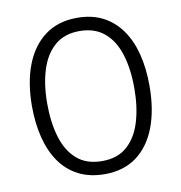

<svg xmlns="http://www.w3.org/2000/svg" viewBox="-80 -772 809 856"><g transform="rotate(-10 325.0 -344.0)"><path d="M327 10Q258.5 10 207.8 -16.2Q157 -42.5 124 -90Q91 -137.5 74.8 -202.2Q58.5 -267 58.5 -344Q58.5 -450.5 89 -530Q119.5 -609.5 178.8 -653.8Q238 -698 324.5 -698Q391 -698 440.5 -672.5Q490 -647 523.5 -600.2Q557 -553.5 573.8 -488.5Q590.5 -423.5 590.5 -344Q590.5 -235.5 560 -156Q529.5 -76.5 470.8 -33.2Q412 10 327 10ZM325 -49.5Q395.5 -49.5 438.8 -88.2Q482 -127 502 -193.5Q522 -260 522 -344Q522 -433.5 501 -499.5Q480 -565.5 436.2 -601.8Q392.5 -638 325 -638Q256 -638 212.2 -599.8Q168.5 -561.5 148 -495.2Q127.5 -429 127.5 -344Q127.5 -258.5 147.5 -192Q167.5 -125.5 211 -87.5Q254.5 -49.5 325 -49.5Z"/></g></svg>

Font: Commissioner Thin Light
Style: Regular
Weight: 300
Version: Version 1.000